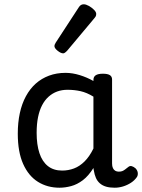

<svg xmlns="http://www.w3.org/2000/svg" viewBox="-20 -859 664 896"><path d="M258 17Q201 17 157 -10.5Q113 -38 88 -94Q63 -150 63 -235Q63 -287 72.5 -331Q82 -375 101 -410Q120 -445 147 -469Q174 -493 209 -506Q244 -519 286 -519Q318 -519 352 -508.5Q386 -498 416 -481V-486Q416 -501 427 -508Q438 -515 460 -515Q482 -515 492.5 -508.5Q503 -502 503 -488V-96Q503 -83 507 -74.5Q511 -66 518 -62Q525 -58 534 -58Q544 -58 550.5 -60.5Q557 -63 563.5 -68Q570 -73 579 -80Q586 -86 595 -83.5Q604 -81 613 -73Q622 -63 623 -52Q624 -41 619 -33Q608 -17 591 -6Q574 5 554.5 11Q535 17 515 17Q492 17 475 12Q458 7 446 -3.5Q434 -14 427.5 -29Q421 -44 418 -63Q418 -64 417 -67.5Q416 -71 416 -75Q393 -38 366.5 -18Q340 2 312 9.5Q284 17 258 17ZM151 -239Q151 -184 164 -144.5Q177 -105 203.5 -84Q230 -63 270 -63Q299 -63 325.5 -73Q352 -83 375 -106Q398 -129 416 -166V-408Q385 -427 356 -433.5Q327 -440 295 -440Q269 -440 247 -432Q225 -424 207 -408Q189 -392 176.5 -368Q164 -344 157.5 -312Q151 -280 151 -239ZM275 -610Q264 -610 249 -622Q234 -634 234 -644Q234 -647 235 -650Q236 -653 240 -660L347 -824Q352 -832 357.5 -835.5Q363 -839 371 -839Q381 -839 394.5 -831.5Q408 -824 418.5 -813.5Q429 -803 429 -794Q429 -787 426.5 -782.5Q424 -778 417 -770L294 -623Q282 -610 275 -610Z"/></svg>

Font: Playwrite PL
Style: Regular
Weight: 400
Designer: Veronika Burian, José Scaglione
Foundry: TypeTogether
Version: Version 1.002